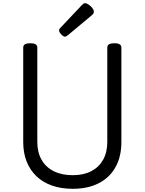

<svg xmlns="http://www.w3.org/2000/svg" viewBox="-20 -1160 903 1199"><path d="M434 19Q362 19 305 -1Q248 -21 208 -59Q168 -97 146.5 -151Q125 -205 125 -273V-863Q125 -877 136 -883.5Q147 -890 169 -890Q191 -890 202 -883.5Q213 -877 213 -863V-273Q213 -209 239.5 -162.5Q266 -116 315.5 -91Q365 -66 434 -66Q502 -66 550 -91Q598 -116 624 -162.5Q650 -209 650 -273V-863Q650 -877 661 -883.5Q672 -890 694 -890Q738 -890 738 -863V-273Q738 -182 701.5 -116.5Q665 -51 597 -16Q529 19 434 19ZM386 -931Q376 -931 362.5 -945Q349 -959 349 -969Q349 -973 350 -976.5Q351 -980 357 -986L492 -1129Q497 -1134 501.5 -1137Q506 -1140 511 -1140Q521 -1140 534 -1131Q547 -1122 556.5 -1110Q566 -1098 566 -1088Q566 -1081 563.5 -1076Q561 -1071 551 -1063L405 -941Q399 -937 394.5 -934Q390 -931 386 -931Z"/></svg>

Font: Playwrite GB S
Style: Regular
Weight: 400
Designer: Veronika Burian, José Scaglione
Foundry: TypeTogether
Version: Version 1.000